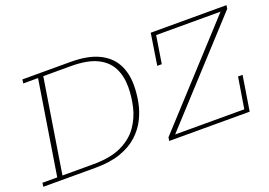

<svg xmlns="http://www.w3.org/2000/svg" viewBox="-87 -810 1452 1036"><g transform="rotate(-20 639.0 -291.5)"><path d="M9 0 12 -22H97L183 -561H98L101 -583H376Q476 -583 537.5 -553.5Q599 -524 627.5 -471.5Q656 -419 656 -349Q656 -303 647 -254.5Q638 -206 615.5 -160.5Q593 -115 553 -78.5Q513 -42 453 -21Q393 0 307 0ZM127 -22H305Q404 -22 466.5 -52Q529 -82 563 -130.5Q597 -179 610.5 -236.5Q624 -294 624 -350Q624 -413 599.5 -460.5Q575 -508 520 -534.5Q465 -561 371 -561H213ZM732 0 735 -20 1231 -561H861L836 -403H810L838 -583H1273L1270 -563L774 -22H1171L1200 -200H1226L1194 0Z"/></g></svg>

Font: Rokkitt SemiBold Thin
Style: Italic
Weight: 250
Italic angle: -9°
Version: Version 3.103